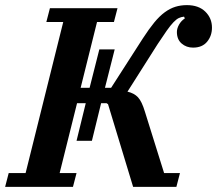

<svg xmlns="http://www.w3.org/2000/svg" viewBox="-50 -730 848 750"><path d="M-16 -54H50L197 -644H131L145 -698H409L395 -644H329L265 -387H300L338 -537H398L360 -387H384L508 -580Q532 -617 552.5 -642Q573 -667 593.5 -682Q614 -697 635 -703.5Q656 -710 680 -710Q726 -710 752 -684.5Q778 -659 778 -622Q778 -590 759 -567Q740 -544 704 -544Q678 -544 659.5 -560Q641 -576 641 -605Q641 -619 649.5 -634Q658 -649 672 -658L669 -665Q658 -664 648.5 -659.5Q639 -655 627.5 -643Q616 -631 601.5 -610.5Q587 -590 566 -558L448 -372Q474 -366 489 -350Q504 -334 516 -294L591 -54H653L639 0H470L372 -323L366 -327H345L309 -180H249L285 -327H251L183 -54H249L235 0H-30Z"/></svg>

Font: IBM Plex Serif SmBld
Style: Italic
Weight: 600
Italic angle: -14°
Designer: Mike Abbink, Paul van der Laan, Pieter van Rosmalen
Foundry: Bold Monday
Version: Version 3.001